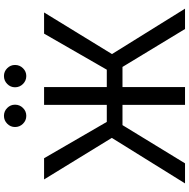

<svg xmlns="http://www.w3.org/2000/svg" viewBox="-12 -963 975 991"><g transform="rotate(-90 475.5 -467.5)"><path d="M521.5 -727.5V0H429.7V-727.5ZM24.4 0 259.3 -377.9 44.9 -727.5H154.3L341.8 -403.8H611.3L797.4 -727.5H906.7L691.9 -377L926.3 0H821.3L625.5 -322.8H325.2L127.9 0ZM578.6 -819.3Q554.7 -819.3 537.6 -836.4Q520.5 -853.5 520.5 -877.4Q520.5 -900.9 537.6 -917.7Q554.7 -934.6 578.6 -934.6Q602.1 -934.6 618.9 -917.7Q635.7 -900.9 635.7 -877.4Q635.7 -853.5 618.9 -836.4Q602.1 -819.3 578.6 -819.3ZM373 -819.3Q349.1 -819.3 332.3 -836.4Q315.4 -853.5 315.4 -877.4Q315.4 -900.9 332.5 -917.7Q349.6 -934.6 373 -934.6Q397 -934.6 413.8 -917.7Q430.7 -900.9 430.7 -877.4Q430.7 -853.5 413.8 -836.4Q397 -819.3 373 -819.3Z"/></g></svg>

Font: Inter 18pt
Style: Regular
Weight: 400
Designer: Rasmus Andersson
Foundry: rsms
Version: Version 4.001;git-66647c0bb